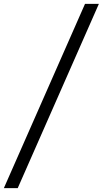

<svg xmlns="http://www.w3.org/2000/svg" viewBox="-77 -800 534 997"><path d="M-57 177 364.5 -780H436.5L15 177Z"/></svg>

Font: Merriweather 48pt
Style: Italic
Weight: 400
Italic angle: -7.8°
Version: Version 2.101